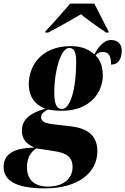

<svg xmlns="http://www.w3.org/2000/svg" viewBox="-99 -801 693 1061"><path d="M152 -628V-621H167C230 -653 308 -699 348 -722C379 -697 427 -662 488 -621H501V-628C482 -661 443 -743 422 -781H289C246 -733 198 -675 152 -628ZM149 240C330 240 439 156 439 34C439 -59 376 -94 285 -104L196 -114C147 -120 128 -131 128 -154C128 -169 137 -180 165 -196C178 -193 209 -189 245 -189C401 -189 469 -293 469 -384C469 -451 444 -479 429 -495C442 -509 454 -514 468 -514C498 -514 515 -497 515 -444C561 -444 574 -486 574 -522C574 -553 555 -580 515 -580C470 -580 440 -532 422 -501C384 -535 342 -546 291 -546C126 -546 60 -434 60 -336C60 -279 83 -227 152 -200C54 -174 22 -131 22 -79C22 -36 43 -6 92 15C-29 15 -79 56 -79 121C-79 193 -18 240 149 240ZM244 -199C208 -199 201 -237 201 -295C201 -407 237 -536 283 -536C314 -536 322 -508 322 -458C322 -308 289 -199 244 -199ZM167 230C80 230 50 181 50 124C50 71 71 38 102 19L199 34C265 43 302 65 302 122C302 185 252 230 167 230Z"/></svg>

Font: Noto Serif Display Condensed Black
Style: Italic
Weight: 900
Width: 3
Italic angle: -12°
Designer: Monotype Design Team
Foundry: Monotype Imaging Inc.
Version: Version 2.009